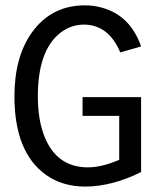

<svg xmlns="http://www.w3.org/2000/svg" viewBox="-20 -690 598 721"><path d="M509.8 -43.9V-325.2H290V-254.9H427.7V-89.8Q361.3 -61.5 310.5 -61.5Q192.4 -61.5 146.5 -178.7Q122.1 -241.2 122.1 -328.1Q122.1 -500 206.1 -566.4Q246.1 -597.7 296.9 -597.7Q388.7 -595.7 431.6 -493.2L509.8 -515.6Q468.8 -633.8 359.4 -662.1Q330.1 -669.9 298.8 -669.9Q171.9 -669.9 98.6 -566.4Q34.2 -474.6 34.2 -328.1Q34.2 -119.1 151.4 -34.2Q213.9 10.7 300.8 10.7Q402.3 9.8 509.8 -43.9Z"/></svg>

Font: Yaldevi Colombo Medium
Style: Regular
Weight: 500
Designer: Sol Matas, Denzil Rajitha, Kosala Senevirathne and Pathum Egodawatta
Foundry: Mooniak
Version: Version 1.020 ; ttfautohint (v1.6)